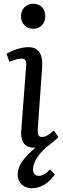

<svg xmlns="http://www.w3.org/2000/svg" viewBox="-20 -773 338 1022"><path d="M93 -77 119 -420Q121 -443 115.5 -452Q110 -461 94 -461Q82 -461 65.5 -456.5Q49 -452 30 -444L15 -487Q40 -502 72.5 -512Q105 -522 131 -522Q159 -522 176 -509.5Q193 -497 200 -472.5Q207 -448 204 -410L181 -87Q180 -63 184.5 -53.5Q189 -44 204 -44Q217 -44 231.5 -52Q246 -60 267 -79L291 -43Q282 -34 271 -24.5Q260 -15 249 -7Q222 13 201 36Q180 59 168 83Q156 107 156 129Q156 146 164 154.5Q172 163 188 163Q200 163 215.5 154.5Q231 146 246 129L272 155Q249 190 216.5 209.5Q184 229 149 229Q127 229 110 219.5Q93 210 83.5 193.5Q74 177 74 155Q74 133 84.5 110.5Q95 88 116 64Q137 40 168 13Q141 14 123.5 4.5Q106 -5 98.5 -25.5Q91 -46 93 -77ZM92 -686Q92 -716 110.5 -734.5Q129 -753 157 -753Q176 -753 190.5 -744.5Q205 -736 213 -721.5Q221 -707 221 -687Q221 -658 203.5 -639Q186 -620 157 -620Q128 -620 110 -638.5Q92 -657 92 -686Z"/></svg>

Font: Literata 18pt
Style: Italic
Weight: 400
Italic angle: -2°
Designer: Latin by Veronika Burian and Jose Scaglione. Greek by Irene Vlachou. Cyrillic by Vera Evstafieva
Foundry: TypeTogether
Version: Version 3.103;gftools[0.9.29]